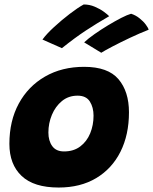

<svg xmlns="http://www.w3.org/2000/svg" viewBox="-20 -829 685 859"><path d="M242.5 10Q131.5 10 76.8 -41.8Q22 -93.5 22 -185.5Q22 -288 64 -365.5Q106 -443 181.5 -486.5Q257 -530 356.5 -530Q463 -530 510 -474.8Q557 -419.5 557 -326.5Q557 -226 519 -150.2Q481 -74.5 410.5 -32.2Q340 10 242.5 10ZM266.5 -151.5Q309.5 -151.5 339 -173.8Q368.5 -196 383.5 -232.5Q398.5 -269 398.5 -311.5Q398.5 -348.5 382 -374.8Q365.5 -401 327 -401Q286.5 -401 257.2 -377Q228 -353 212.2 -315.2Q196.5 -277.5 196.5 -236Q196.5 -199 213.8 -175.2Q231 -151.5 266.5 -151.5ZM354.5 -809Q380.5 -809 404 -799Q427.5 -789 444.5 -776.5Q461.5 -764 468.5 -756.5Q412 -724 363.8 -692.2Q315.5 -660.5 257 -613.5L170 -652Q188 -677 221.8 -708Q255.5 -739 291.8 -766.8Q328 -794.5 354.5 -809ZM566.5 -767.5Q587 -761 604.2 -747.2Q621.5 -733.5 632.2 -719Q643 -704.5 645 -696Q605.5 -680.5 562 -660Q518.5 -639.5 483.2 -621Q448 -602.5 433 -593L356.5 -639.5Q374.5 -656.5 403 -676.5Q431.5 -696.5 463 -715.5Q494.5 -734.5 522.2 -748.8Q550 -763 566.5 -767.5Z"/></svg>

Font: Grandstander ExtraBold
Style: Italic
Weight: 800
Italic angle: -15°
Designer: Tyler Finck
Foundry: Etcetera Type Co
Version: Version 1.200; ttfautohint (v1.8.3)